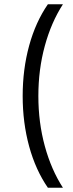

<svg xmlns="http://www.w3.org/2000/svg" viewBox="-20 -762 343 906"><path d="M161 -309Q161 -184 191.5 -72.5Q222 39 277 124H206Q148 40 117.5 -71.5Q87 -183 87 -309Q87 -435 117.5 -546.5Q148 -658 206 -742H277Q222 -657 191.5 -545.5Q161 -434 161 -309Z"/></svg>

Font: Kalaa
Style: Regular
Weight: 400
Version: Version 1.20 June 5, 2016